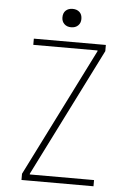

<svg xmlns="http://www.w3.org/2000/svg" viewBox="-60 -944 670 988"><g transform="rotate(5 275.0 -450.0)"><path d="M89 0V-32L421 -694V-698H89V-730H461V-698L129 -36V-32H461V0ZM275 -805Q253 -805 239.5 -818Q226 -831 226 -852Q226 -875 239.5 -887.5Q253 -900 275 -900Q297 -900 310.5 -887.5Q324 -875 324 -852Q324 -831 310.5 -818Q297 -805 275 -805Z"/></g></svg>

Font: M PLUS Code Latin SemiExpanded ExtraLight
Style: Regular
Weight: 250
Width: 6
Designer: Coji Morishita
Foundry: UNDERFOREST DESIGN
Version: Version 1.002; ttfautohint (v1.8.3)